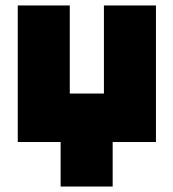

<svg xmlns="http://www.w3.org/2000/svg" viewBox="-20 -520 634 703"><path d="M202 0H45V-500H235.5V-177.5H360.5V-500H551V0H392.5V163H202Z"/></svg>

Font: Overused Grotesk Black
Style: Regular
Weight: 900
Version: Version 0.004